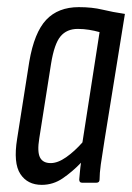

<svg xmlns="http://www.w3.org/2000/svg" viewBox="-20 -512 370 538"><path d="M97 6Q57 6 37 -24.5Q17 -55 28 -123L62 -339Q76 -421 109.5 -456.5Q143 -492 201 -492Q238 -492 267 -485Q296 -478 330 -473L273 -120Q266 -77 262.5 -51.5Q259 -26 259 -9Q259 0 250 0H210Q202 0 202 -9Q203 -19 204 -31Q205 -43 207 -56Q183 -31 156 -12.5Q129 6 97 6ZM122 -55Q142 -55 165.5 -71.5Q189 -88 211 -113L259 -422Q245 -426 229.5 -428.5Q214 -431 198 -431Q167 -431 149.5 -410Q132 -389 123 -333L90 -124Q84 -87 92 -71Q100 -55 122 -55Z"/></svg>

Font: Sofia Sans Extra Condensed
Style: Italic
Weight: 400
Italic angle: -9°
Designer: Botio Nikoltchev, Ani Petrova
Foundry: lettersoup
Version: Version 4.101; ttfautohint (v1.8.4.7-5d5b)